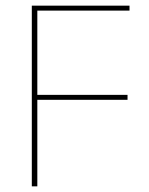

<svg xmlns="http://www.w3.org/2000/svg" viewBox="-20 -659 527 679"><path d="M92.5 0V-639H112V0ZM102.5 -306V-323.5H431V-306ZM98 -621.5V-639H438V-621.5Z"/></svg>

Font: Anek Telugu Medium Thin
Style: Regular
Weight: 250
Version: Version 1.003